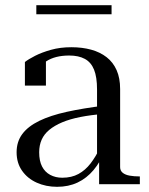

<svg xmlns="http://www.w3.org/2000/svg" viewBox="-20 -710 574 740"><path d="M383 -303 381 -271Q330 -267 289.5 -259Q249 -251 219.5 -238.5Q190 -226 170 -209.5Q150 -193 140.5 -171.5Q131 -150 131 -123Q131 -90 142 -68.5Q153 -47 173.5 -36Q194 -25 220 -25Q256 -25 282.5 -39.5Q309 -54 329 -80Q349 -106 364 -138L384 -129Q367 -86 340.5 -54.5Q314 -23 279 -6.5Q244 10 200 10Q157 10 121.5 -6Q86 -22 65 -52Q44 -82 44 -123Q44 -164 66 -193.5Q88 -223 131 -244Q174 -265 237.5 -279Q301 -293 383 -303ZM362 0V-99L354 -95V-365Q354 -413 342.5 -441.5Q331 -470 307 -483Q283 -496 247 -496Q192 -496 158 -473.5Q124 -451 102 -418Q104 -437 108.5 -450.5Q113 -464 120.5 -473Q128 -482 137.5 -485.5Q147 -489 157 -488V-380H76V-471Q90 -482 115.5 -495Q141 -508 176.5 -518Q212 -528 255 -528Q297 -528 331.5 -518.5Q366 -509 391 -489.5Q416 -470 429.5 -439.5Q443 -409 443 -367V-66Q443 -52 453 -44Q463 -36 480 -33Q497 -30 518 -30H519V0ZM120 -690H410V-655H120Z"/></svg>

Font: Roboto Serif 144pt
Style: Regular
Weight: 400
Version: Version 1.008